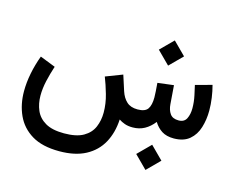

<svg xmlns="http://www.w3.org/2000/svg" viewBox="-110 -734 1413 1150"><g transform="rotate(15 596.0 -159.0)"><path d="M870.1 69.8 948.2 147.9 870.1 226.1 792 147.9ZM839.4 -568.8 917.5 -490.7 839.4 -412.6 761.2 -490.7ZM729 0Q700.7 0 679.7 -7.6Q658.7 -15.1 643.1 -25.9Q638.7 56.6 604.5 119.1Q570.3 181.6 504.9 216.6Q439.5 251.5 341.8 251.5Q236.3 251.5 171.1 212.2Q106 172.9 75.7 106.2Q45.4 39.6 45.4 -41.5Q45.4 -95.7 56.9 -153.6Q68.4 -211.4 89.4 -267.6L185.1 -230Q169.4 -182.6 158.4 -134.3Q147.5 -85.9 147.5 -42Q147.5 7.8 165.3 49.3Q183.1 90.8 225.6 115.7Q268.1 140.6 341.8 140.6Q418.5 140.6 461.4 115.7Q504.4 90.8 522 49.6Q539.6 8.3 539.6 -40.5Q539.6 -96.2 523.4 -152.3Q507.3 -208.5 490.2 -251.5L594.2 -291.5L625 -195.8Q637.7 -157.2 662.4 -134.5Q687 -111.8 730 -111.8Q776.9 -111.8 793.2 -135.7Q809.6 -159.7 809.6 -207.5Q809.6 -219.2 808.1 -243.2Q806.6 -267.1 804.2 -296.4L903.8 -308.6L912.6 -193.4Q915 -158.2 931.2 -135Q947.3 -111.8 984.4 -111.8Q1019.5 -111.8 1033 -138.9Q1046.4 -166 1046.4 -203.1Q1046.4 -242.2 1037.8 -282.2Q1029.3 -322.3 1024.4 -342.3L1126.5 -370.1Q1136.2 -334.5 1141.8 -294.7Q1147.5 -254.9 1147.5 -215.8Q1147.5 -159.7 1132.3 -110.4Q1117.2 -61 1081.5 -30.8Q1045.9 -0.5 984.9 0Q939 0 909.7 -18.8Q880.4 -37.6 861.3 -69.3Q835 -35.6 802.5 -17.8Q770 0 729 0Z"/></g></svg>

Font: Vazirmatn UI Medium
Style: Regular
Weight: 500
Designer: Saber Rastikerdar
Foundry: Saber Rastikerdar
Version: Version 33.003